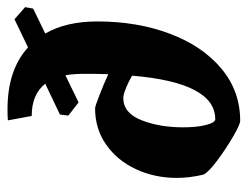

<svg xmlns="http://www.w3.org/2000/svg" viewBox="-96 -570 675 524"><g transform="rotate(-90 242.0 -308.5)"><path d="M480 -556 412 -523Q445 -466 445 -381Q445 -272 411.5 -183Q378 -94 316.5 -42.5Q255 9 174 9Q164 9 130.5 -10.5Q97 -30 65.5 -53.5Q34 -77 27 -91Q18 -129 18 -164Q18 -225 42 -276Q66 -327 109 -357Q152 -387 208 -387Q213 -387 244 -375Q275 -363 301 -351Q302 -373 302 -415Q302 -447 298 -468L224 -432L188 -460L191 -483L275 -523Q246 -560 187 -560L175 -625Q185 -626 205 -626Q313 -626 374 -570L451 -607L484 -578ZM297 -286Q280 -296 262.5 -303Q245 -310 236 -310Q195 -310 175.5 -260.5Q156 -211 156 -147Q156 -109 162.5 -84Q169 -59 178 -59Q278 -59 297 -286Z"/></g></svg>

Font: Grenze
Style: Bold Italic
Weight: 700
Italic angle: -10°
Designer: Renata Polastri
Foundry: Omnibus-Type
Version: Version 1.002; ttfautohint (v1.8)